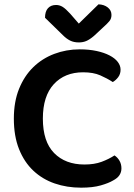

<svg xmlns="http://www.w3.org/2000/svg" viewBox="-20 -851 619 887"><path d="M537 -529Q537 -509 526 -494.5Q515 -480 501 -472Q475 -489 443 -503Q411 -517 364 -517Q279 -517 228.5 -462Q178 -407 178 -303Q178 -197 230 -144Q282 -91 370 -91Q416 -91 449.5 -103.5Q483 -116 509 -133Q523 -124 532 -108.5Q541 -93 541 -73Q541 -56 532 -42Q523 -28 502 -17Q482 -5 445.5 5.5Q409 16 355 16Q289 16 232.5 -3.5Q176 -23 134 -62.5Q92 -102 68 -162Q44 -222 44 -303Q44 -381 68 -440.5Q92 -500 133.5 -540.5Q175 -581 230.5 -602Q286 -623 348 -623Q391 -623 426 -615.5Q461 -608 486 -595Q511 -582 524 -565Q537 -548 537 -529ZM435 -831Q461 -830 478 -816.5Q495 -803 495 -782Q495 -765 485.5 -753.5Q476 -742 457 -725L414 -685Q394 -668 378.5 -661.5Q363 -655 344 -655Q321 -655 304 -663.5Q287 -672 271 -688L188 -769Q188 -798 201.5 -813Q215 -828 239 -828Q255 -828 269 -819.5Q283 -811 304 -788L344 -742Z"/></svg>

Font: Baloo Da 2 SemiBold
Style: Regular
Weight: 600
Designer: Noopur Datye, Sulekha Rajkumar and Ek Type
Foundry: Ek Type
Version: Version 1.640;hotconv 1.0.111;makeotfexe 2.5.65597; ttfautoh